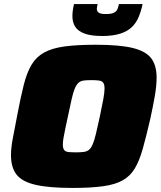

<svg xmlns="http://www.w3.org/2000/svg" viewBox="-20 -916 791 944"><path d="M337 8Q220 8 154 -7.5Q88 -23 61 -58Q34 -93 34 -153Q34 -191 44 -241Q54 -291 66 -356Q82 -440 97 -499.5Q112 -559 135 -597.5Q158 -636 196.5 -657.5Q235 -679 296.5 -687.5Q358 -696 451 -696Q566 -696 631 -680.5Q696 -665 723 -630Q750 -595 750 -534Q750 -496 741.5 -446Q733 -396 719 -332Q699 -246 682.5 -186.5Q666 -127 643.5 -89Q621 -51 584.5 -30Q548 -9 488 -0.5Q428 8 337 8ZM353 -167Q376 -167 391.5 -169Q407 -171 417.5 -179.5Q428 -188 436 -207Q444 -226 452 -259.5Q460 -293 471 -344Q482 -395 488 -428.5Q494 -462 494 -481Q494 -501 487.5 -509.5Q481 -518 467 -520Q453 -522 430 -522Q406 -522 391 -520Q376 -518 366 -509Q356 -500 348 -481.5Q340 -463 332.5 -429.5Q325 -396 314 -344Q307 -310 301 -283Q295 -256 292 -237Q289 -218 289 -205Q289 -187 295.5 -178.5Q302 -170 316.5 -168.5Q331 -167 353 -167ZM482 -739Q428 -739 395.5 -751Q363 -763 349.5 -785Q336 -807 336 -836Q336 -850 338 -865Q340 -880 344 -896H460Q459 -890 457.5 -884Q456 -878 456 -873Q456 -861 465 -854Q474 -847 500 -847Q528 -847 540.5 -853.5Q553 -860 557.5 -871.5Q562 -883 565 -896H681Q674 -862 662 -833Q650 -804 628.5 -783Q607 -762 571 -750.5Q535 -739 482 -739Z"/></svg>

Font: Saira SemiExpanded Black
Style: Italic
Weight: 900
Width: 6
Italic angle: -12°
Designer: Hector Gatti with collaboration of the Omnibus-Type team
Foundry: Omnibus-Type
Version: Version 1.101